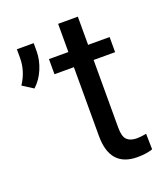

<svg xmlns="http://www.w3.org/2000/svg" viewBox="-267 -747 728 844"><g transform="rotate(-20 97.0 -325.0)"><path d="M12.7 -457.5V-528.3H103.5V-660.2H195.8V-528.3H296.4V-457.5H195.8V-140.1Q195.8 -98.6 211.7 -83.7Q227.5 -68.8 257.3 -68.8Q273.4 -68.8 301.8 -73.7L303.2 -0.5Q273.4 9.8 231.9 9.8Q103.5 9.8 103.5 -135.3V-457.5ZM-26.4 -617.2V-580.1Q-26.4 -538.6 -43.7 -497.3Q-61 -456.1 -91.3 -428.7L-141.1 -460.4Q-105 -514.6 -105 -576.7V-617.2Z"/></g></svg>

Font: Bert Sans Medium
Style: Regular
Weight: 500
Designer: Christian Robertson, Adam Twardoch, & Cristiano Sobral
Foundry: Google
Version: Version 12.135;January 10, 2020;FontCreator 12.0.0.2547 64-b